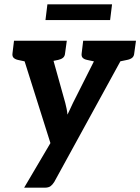

<svg xmlns="http://www.w3.org/2000/svg" viewBox="-20 -703 651 891"><path d="M92 168 214 -39 64 -514H176Q191 -514 198.5 -507Q206 -500 209 -490L283 -225Q286 -213 289 -199Q292 -185 293 -171Q296 -177 301 -187.5Q306 -198 311 -209Q316 -220 319 -226L452 -490Q457 -500 467.5 -507Q478 -514 489 -514H591L232 141Q224 154 214.5 161Q205 168 187 168ZM157 -481 161 -514H235L231 -481ZM433 -481 437 -514H512L508 -481ZM144 -514 119 -413 63 -425Q50 -428 43 -435Q36 -442 38 -456L45 -514ZM290 -514 282 -456Q281 -442 272.5 -435Q264 -428 250 -425L191 -413V-514ZM465 -514 440 -413 384 -425Q370 -428 363.5 -435Q357 -442 359 -456L366 -514ZM611 -514 603 -456Q602 -442 593.5 -435Q585 -428 570 -425L512 -413L511 -514ZM191 -610 200 -683H500L491 -610Z"/></svg>

Font: Aleo
Style: Bold Italic
Weight: 700
Italic angle: -7°
Version: Version 2.001;gftools[0.9.29]